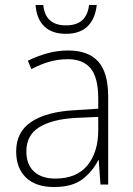

<svg xmlns="http://www.w3.org/2000/svg" viewBox="-20 -742 533 772"><path d="M254 -539Q335 -539 375 -494.5Q415 -450 415 -353V0H384L377 -98H375Q352 -52 311 -21Q270 10 197 10Q124 10 84.5 -28Q45 -66 45 -133Q45 -212 106.5 -252.5Q168 -293 282 -299L375 -305V-345Q375 -430 344.5 -467Q314 -504 253 -504Q215 -504 179.5 -494Q144 -484 106 -464L92 -498Q129 -516 169.5 -527.5Q210 -539 254 -539ZM375 -272 286 -268Q191 -263 138.5 -231Q86 -199 86 -133Q86 -81 116.5 -52.5Q147 -24 202 -24Q288 -24 331.5 -77Q375 -130 375 -219ZM369 -722Q363 -666 332 -636Q301 -606 245 -606Q189 -606 158 -636Q127 -666 123 -722H154Q162 -640 245 -640Q289 -640 311.5 -661.5Q334 -683 338 -722Z"/></svg>

Font: Noto Sans Disp ExtLt
Style: Regular
Weight: 200
Designer: Monotype Design Team
Foundry: Monotype Imaging Inc.
Version: Version 2.000;GOOG;noto-source:20170915:90ef993387c0